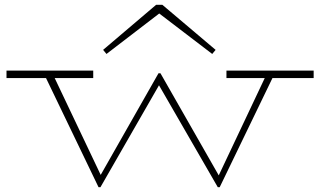

<svg xmlns="http://www.w3.org/2000/svg" viewBox="-20 -764 1328 797"><path d="M1282 -440H1111L892 13H884L640 -410L397 13H389L171 -440H7V-471H367V-440H207L398 -38L638 -460H646L888 -36L1079 -440H920V-471H1282ZM408 -557 628 -744H654L875 -557L861 -540L641 -708L422 -540Z"/></svg>

Font: BioRhyme Expanded ExtraLight
Style: Regular
Weight: 275
Width: 7
Designer: Aoife Mooney
Foundry: Aoife Mooney Type
Version: Version 1.000